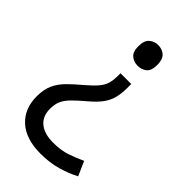

<svg xmlns="http://www.w3.org/2000/svg" viewBox="-226 -620 885 885"><g transform="rotate(45 217.0 -177.0)"><path d="M292 -304Q292 -267 284.5 -239Q277 -211 259 -186.5Q241 -162 208 -134Q170 -102 148 -79.5Q126 -57 117 -36Q108 -15 108 15Q108 63 139.5 89Q171 115 229 115Q279 115 317 102Q355 89 389 73L420 143Q380 164 331.5 178Q283 192 223 192Q128 192 76 145Q24 98 24 17Q24 -28 38.5 -59.5Q53 -91 79.5 -117.5Q106 -144 142 -174Q176 -203 193 -223.5Q210 -244 216 -265Q222 -286 222 -314V-331H292ZM315 -478Q315 -441 297.5 -426Q280 -411 253 -411Q228 -411 210 -426Q192 -441 192 -478Q192 -514 210 -530Q228 -546 253 -546Q280 -546 297.5 -530Q315 -514 315 -478Z"/></g></svg>

Font: Noto Sans Armenian
Style: Regular
Weight: 400
Designer: Monotype Design Team
Foundry: Monotype Imaging Inc.
Version: Version 2.007